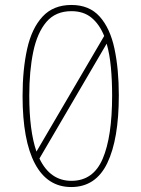

<svg xmlns="http://www.w3.org/2000/svg" viewBox="-20 -745 570 774"><path d="M267 9Q171 9 121 -85Q71 -179 71 -358Q71 -465 89.5 -548Q108 -631 151.5 -678Q195 -725 268 -725Q340 -725 382 -678Q424 -631 441.5 -548.5Q459 -466 459 -361Q459 -184 412.5 -87.5Q366 9 267 9ZM98 -359Q98 -218 127 -134L400 -600Q381 -647 349 -673.5Q317 -700 268 -700Q204 -700 167 -656.5Q130 -613 114 -536Q98 -459 98 -359ZM268 -16Q356 -16 394 -105Q432 -194 432 -360Q432 -421 427 -474Q422 -527 410 -569L139 -106Q182 -16 268 -16Z"/></svg>

Font: Noto Sans Mono Condensed Thin
Style: Regular
Weight: 100
Width: 3
Designer: Monotype Design Team
Foundry: Monotype Imaging Inc.
Version: Version 2.014; ttfautohint (v1.8.4.7-5d5b)